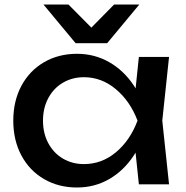

<svg xmlns="http://www.w3.org/2000/svg" viewBox="-20 -819 827 853"><path d="M575 -210 601 -283 575 -355 597 -566H731L701 -283L731 0H597ZM322 14Q240 14 175.5 -23.5Q111 -61 75 -128.5Q39 -196 39 -283Q39 -370 75 -437.5Q111 -505 175.5 -542.5Q240 -580 322 -580Q400 -580 465 -543Q530 -506 574.5 -439Q619 -372 637 -283Q618 -194 573.5 -127Q529 -60 464.5 -23Q400 14 322 14ZM353 -90Q432 -90 495 -142.5Q558 -195 591 -283Q558 -370 494.5 -423Q431 -476 353 -476Q301 -476 259.5 -451.5Q218 -427 194.5 -383Q171 -339 171 -283Q171 -227 194.5 -183Q218 -139 259.5 -114.5Q301 -90 353 -90ZM316 -627 173 -799H284L414 -668H358L487 -799H599L456 -627Z"/></svg>

Font: Unbounded Variable
Style: Regular
Weight: 400
Designer: Luke Prowse, Jean-Baptiste Morizot, Fátima Lázaro, Florian Runge
Foundry: NaN
Version: Version 1.600;FEAKit 1.0